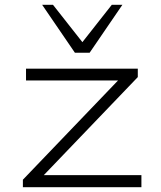

<svg xmlns="http://www.w3.org/2000/svg" viewBox="-20 -777 668 797"><path d="M75 0V-31L493 -467L502 -443H88V-492H552V-457L134 -21L125 -50H567V0ZM291 -558 155 -757H200L322 -602L444 -757H488L352 -558Z"/></svg>

Font: Nunito Sans 7pt Expanded ExtraLight
Style: Regular
Weight: 250
Width: 7
Designer: Vernon Adams
Foundry: Vernon Adams
Version: Version 3.101;gftools[0.9.27]